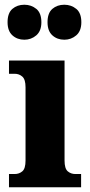

<svg xmlns="http://www.w3.org/2000/svg" viewBox="-20 -792 381 812"><path d="M83 -624Q53 -624 32.5 -642.5Q12 -661 12 -698Q12 -737 32.5 -754.5Q53 -772 83 -772Q112 -772 133.5 -754.5Q155 -737 155 -698Q155 -661 133.5 -642.5Q112 -624 83 -624ZM252 -624Q222 -624 201.5 -642.5Q181 -661 181 -698Q181 -737 201.5 -754.5Q222 -772 252 -772Q281 -772 302.5 -754.5Q324 -737 324 -698Q324 -661 302.5 -642.5Q281 -624 252 -624ZM18 0V-56H42Q61 -56 74.5 -67.5Q88 -79 88 -113V-423Q88 -456 74.5 -468Q61 -480 42 -480H18V-536H253V-113Q253 -79 266.5 -67.5Q280 -56 299 -56H323V0Z"/></svg>

Font: Noto Serif SemiCondensed ExtraBold
Style: Regular
Weight: 800
Width: 4
Designer: Monotype Design Team
Foundry: Monotype Imaging Inc.
Version: Version 2.015